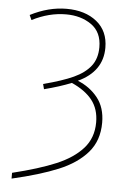

<svg xmlns="http://www.w3.org/2000/svg" viewBox="-55 -579 575 861"><g transform="rotate(5 232.5 -149.0)"><path d="M30 215Q149 186 225 154Q301 122 343.5 74.5Q386 27 386 -43Q386 -103 354.5 -143Q323 -183 262 -210Q210 -189 140 -171L134 -194Q219 -216 269 -239Q319 -262 345 -295.5Q371 -329 371 -380Q371 -448 324 -481Q277 -514 210 -514Q133 -514 57 -475L47 -497Q129 -539 210 -539Q294 -539 346 -497Q398 -455 398 -380Q398 -273 288 -222Q343 -200 378 -156Q413 -112 413 -44Q413 37 366.5 90.5Q320 144 238 178Q156 212 30 241Z"/></g></svg>

Font: Noto Sans UI Thin
Style: Regular
Weight: 250
Designer: Monotype Design Team
Foundry: Monotype Imaging Inc.
Version: Version 1.001